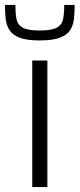

<svg xmlns="http://www.w3.org/2000/svg" viewBox="-30 -754 321 774"><path d="M100 0V-510H161V0ZM130 -591Q79 -591 50.5 -601.5Q22 -612 9 -631.5Q-4 -651 -7 -677Q-10 -703 -10 -734H32Q32 -701 36.5 -677.5Q41 -654 61.5 -642.5Q82 -631 130 -631Q178 -631 199 -642.5Q220 -654 224.5 -677.5Q229 -701 229 -734H271Q271 -703 268 -677Q265 -651 252 -631.5Q239 -612 210 -601.5Q181 -591 130 -591Z"/></svg>

Font: Saira SemiExpanded Light
Style: Regular
Weight: 300
Width: 6
Designer: Hector Gatti with collaboration of the Omnibus-Type team
Foundry: Omnibus-Type
Version: Version 1.101